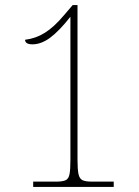

<svg xmlns="http://www.w3.org/2000/svg" viewBox="-20 -738 550 758"><path d="M111 0V-21H202Q227 -21 239 -26.5Q251 -32 254.5 -50.5Q258 -69 258 -107V-672Q214 -616 178.5 -589.5Q143 -563 108 -563Q79 -563 79 -581Q121 -586 157 -608.5Q193 -631 231 -676L267 -718H286V-107Q286 -69 290 -50.5Q294 -32 306 -26.5Q318 -21 342 -21H429V0Z"/></svg>

Font: Noto Serif Georgian SemiCondensed Thin
Style: Regular
Weight: 100
Width: 4
Designer: Monotype Design Team, Akaki Razmadze
Foundry: Google LLC
Version: Version 2.003; ttfautohint (v1.8.4.7-5d5b)